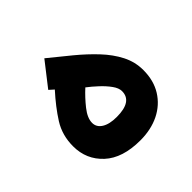

<svg xmlns="http://www.w3.org/2000/svg" viewBox="-130 -620 747 747"><g transform="rotate(-45 243.0 -247.0)"><path d="M147.5 -377.4 128.4 -394.5 204.6 -492.2Q249 -456.5 291.7 -421.4Q334.5 -386.2 369.1 -349.4Q403.8 -312.5 424.3 -272.5Q444.8 -232.4 444.8 -187.5Q444.8 -129.9 418.9 -88.4Q393.1 -46.9 347.7 -24.4Q302.2 -2 243.2 -2Q145.5 -2 93.5 -50Q41.5 -98.1 41.5 -170.9Q41.5 -231.4 71.5 -279.1Q101.6 -326.7 147.5 -377.4ZM328.1 -188Q328.1 -205.1 313.7 -225.1Q299.3 -245.1 278.3 -264.6Q257.3 -284.2 237.3 -299.3Q208 -272.5 183.1 -241Q158.2 -209.5 158.2 -183.1Q158.2 -159.2 180.4 -145.3Q202.6 -131.3 242.7 -131.3Q328.1 -131.3 328.1 -188Z"/></g></svg>

Font: Vazirmatn FD NL
Style: Bold
Weight: 700
Designer: Saber Rastikerdar
Foundry: Saber Rastikerdar
Version: Version 33.003